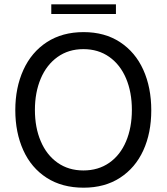

<svg xmlns="http://www.w3.org/2000/svg" viewBox="-20 -864 775 891"><path d="M51 -353Q51 -457 88.5 -539.5Q126 -622 197.5 -668.5Q269 -715 368 -715Q466 -715 537 -668.5Q608 -622 645 -540Q682 -458 682 -352Q682 -247 645 -166Q608 -85 537 -39Q466 7 368 7Q268 7 196.5 -39Q125 -85 88 -167Q51 -249 51 -353ZM169 -209Q196 -145 247 -109Q298 -73 367 -73Q436 -73 487 -108.5Q538 -144 565 -208Q592 -272 592 -354Q592 -436 565 -500Q538 -564 487 -600Q436 -636 367 -636Q298 -636 247 -599.5Q196 -563 169 -499Q142 -435 142 -354Q142 -272 169 -209ZM218 -844H518V-799H218Z"/></svg>

Font: Lopes Sans
Style: Regular
Weight: 400
Designer: Gabriel Lam, Diego Maldonado
Foundry: TypeRant, Foresti Design
Version: Version 4.000